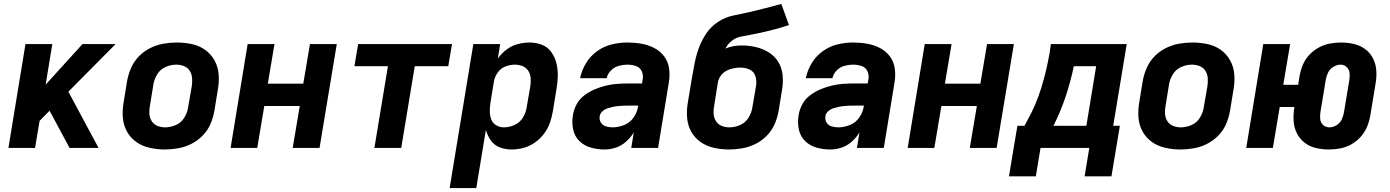

<svg xmlns="http://www.w3.org/2000/svg" viewBox="-20 -755 7096 980"><path d="M23 0H159L182 -138L233 -190L335 0H483L329 -287L570 -530H401L213 -323L247 -530H110Z M821 8Q854 8 888.5 2Q923 -4 955.5 -20Q988 -36 1014 -62.5Q1040 -89 1054 -121.5Q1068 -154 1074 -188L1092 -298Q1099 -337 1096 -375.5Q1093 -414 1075 -446.5Q1057 -479 1027 -500.5Q997 -522 959 -530Q921 -538 882 -538Q849 -538 814.5 -532Q780 -526 747.5 -510Q715 -494 689.5 -468Q664 -442 649.5 -409Q635 -376 629 -343L611 -233Q604 -193 607 -154.5Q610 -116 628 -83.5Q646 -51 676 -30Q706 -9 744 -0.5Q782 8 821 8ZM823 -105Q802 -105 783.5 -112.5Q765 -120 754.5 -136.5Q744 -153 742.5 -173.5Q741 -194 745 -214L763 -324Q767 -351 783 -376.5Q799 -402 826 -413.5Q853 -425 880 -425Q901 -425 919.5 -417.5Q938 -410 948.5 -393.5Q959 -377 960.5 -357Q962 -337 959 -316L940 -206Q936 -179 920 -153.5Q904 -128 877 -116.5Q850 -105 823 -105Z M1157 0H1293L1329 -214H1510L1474 0H1611L1699 -530H1562L1528 -328H1347L1381 -530H1244Z M1891 0H2028L2097 -417H2268L2287 -530H1808L1789 -417H1960Z M2275 205H2411L2460 -92Q2468 -63 2485 -38.5Q2502 -14 2530.5 -3Q2559 8 2591 8Q2621 8 2651.5 0Q2682 -8 2709 -26.5Q2736 -45 2756 -71.5Q2776 -98 2786.5 -127.5Q2797 -157 2802 -188L2820 -298Q2826 -331 2827 -365Q2828 -399 2820.5 -430.5Q2813 -462 2795 -488Q2777 -514 2747 -526Q2717 -538 2683 -538Q2653 -538 2622.5 -530Q2592 -522 2565.5 -502Q2539 -482 2521 -456L2533 -530H2396ZM2552 -105Q2531 -105 2513 -115.5Q2495 -126 2487.5 -145.5Q2480 -165 2480 -186.5Q2480 -208 2483 -229L2501 -339Q2505 -363 2520.5 -385Q2536 -407 2560 -416Q2584 -425 2608 -425Q2629 -425 2647.5 -417.5Q2666 -410 2676.5 -393.5Q2687 -377 2688.5 -357Q2690 -337 2687 -316L2668 -206Q2664 -179 2648.5 -154Q2633 -129 2606 -117Q2579 -105 2552 -105Z M3066 8Q3095 8 3123.5 -1.5Q3152 -11 3175.5 -32Q3199 -53 3215 -79L3202 0H3339L3394 -335Q3400 -371 3395 -406Q3390 -441 3369.5 -468Q3349 -495 3318.5 -510.5Q3288 -526 3253.5 -532Q3219 -538 3182 -538Q3143 -538 3103 -528.5Q3063 -519 3028 -494Q2993 -469 2971 -432.5Q2949 -396 2941 -356H3077Q3081 -378 3098.5 -395.5Q3116 -413 3138.5 -419Q3161 -425 3182 -425Q3204 -425 3224.5 -418.5Q3245 -412 3254.5 -393.5Q3264 -375 3261 -353L3257 -329H3189Q3160 -329 3131 -327Q3102 -325 3073 -318Q3044 -311 3015.5 -299Q2987 -287 2962 -268Q2937 -249 2922.5 -221.5Q2908 -194 2904 -165Q2898 -129 2905.5 -94Q2913 -59 2937.5 -35Q2962 -11 2996 -1.5Q3030 8 3066 8ZM3107 -105Q3089 -105 3072.5 -110Q3056 -115 3047 -129.5Q3038 -144 3041 -162Q3043 -176 3054.5 -186.5Q3066 -197 3079.5 -201.5Q3093 -206 3106.5 -209Q3120 -212 3134 -213.5Q3148 -215 3161.5 -215.5Q3175 -216 3189 -216H3238L3237 -213Q3233 -183 3214.5 -156Q3196 -129 3166 -117Q3136 -105 3107 -105Z M3701 8Q3734 8 3768.5 2Q3803 -4 3835.5 -20Q3868 -36 3894 -62.5Q3920 -89 3934 -121.5Q3948 -154 3954 -188L3972 -298Q3978 -335 3974.5 -371.5Q3971 -408 3953 -438Q3935 -468 3905 -487Q3875 -506 3839 -514.5Q3803 -523 3766 -523Q3745 -523 3724 -519.5Q3703 -516 3683 -507Q3694 -530 3715 -546.5Q3736 -563 3761 -568Q3786 -573 3811 -577.5Q3836 -582 3860.5 -587.5Q3885 -593 3909.5 -599Q3934 -605 3958.5 -612Q3983 -619 4007 -627L3968 -735Q3928 -724 3887.5 -713.5Q3847 -703 3806 -693.5Q3765 -684 3724 -676Q3683 -668 3646 -644Q3609 -620 3584.5 -583.5Q3560 -547 3546 -507.5Q3532 -468 3524.5 -427.5Q3517 -387 3510 -347L3491 -233Q3484 -193 3487 -154.5Q3490 -116 3508 -83.5Q3526 -51 3556 -30Q3586 -9 3624 -0.5Q3662 8 3701 8ZM3703 -105Q3682 -105 3663.5 -112.5Q3645 -120 3634.5 -136.5Q3624 -153 3622.5 -173.5Q3621 -194 3625 -214L3644 -333Q3647 -352 3658.5 -368Q3670 -384 3687.5 -393.5Q3705 -403 3723 -406.5Q3741 -410 3760 -410Q3785 -410 3807 -399.5Q3829 -389 3836 -365Q3843 -341 3839 -316L3820 -206Q3816 -179 3800 -153.5Q3784 -128 3757 -116.5Q3730 -105 3703 -105Z M4218 8Q4247 8 4275.5 -1.5Q4304 -11 4327.5 -32Q4351 -53 4367 -79L4354 0H4491L4546 -335Q4552 -371 4547 -406Q4542 -441 4521.5 -468Q4501 -495 4470.5 -510.5Q4440 -526 4405.5 -532Q4371 -538 4334 -538Q4295 -538 4255 -528.5Q4215 -519 4180 -494Q4145 -469 4123 -432.5Q4101 -396 4093 -356H4229Q4233 -378 4250.5 -395.5Q4268 -413 4290.5 -419Q4313 -425 4334 -425Q4356 -425 4376.5 -418.5Q4397 -412 4406.5 -393.5Q4416 -375 4413 -353L4409 -329H4341Q4312 -329 4283 -327Q4254 -325 4225 -318Q4196 -311 4167.5 -299Q4139 -287 4114 -268Q4089 -249 4074.5 -221.5Q4060 -194 4056 -165Q4050 -129 4057.5 -94Q4065 -59 4089.5 -35Q4114 -11 4148 -1.5Q4182 8 4218 8ZM4259 -105Q4241 -105 4224.5 -110Q4208 -115 4199 -129.5Q4190 -144 4193 -162Q4195 -176 4206.5 -186.5Q4218 -197 4231.5 -201.5Q4245 -206 4258.5 -209Q4272 -212 4286 -213.5Q4300 -215 4313.5 -215.5Q4327 -216 4341 -216H4390L4389 -213Q4385 -183 4366.5 -156Q4348 -129 4318 -117Q4288 -105 4259 -105Z M4613 0H4749L4785 -214H4966L4930 0H5067L5155 -530H5018L4984 -328H4803L4837 -530H4700Z M5516 145H5653L5696 -113H5662L5731 -530H5344L5337 -483Q5322 -395 5295 -307Q5268 -219 5222 -137L5209 -113H5173L5154 0H5540ZM5525 -113H5357Q5394 -186 5419.5 -263Q5445 -340 5461 -417H5575ZM5130 145H5267L5291 0H5154Z M6005 8Q6038 8 6072.5 2Q6107 -4 6139.5 -20Q6172 -36 6198 -62.5Q6224 -89 6238 -121.5Q6252 -154 6258 -188L6276 -298Q6283 -337 6280 -375.5Q6277 -414 6259 -446.5Q6241 -479 6211 -500.5Q6181 -522 6143 -530Q6105 -538 6066 -538Q6033 -538 5998.5 -532Q5964 -526 5931.5 -510Q5899 -494 5873.5 -468Q5848 -442 5833.5 -409Q5819 -376 5813 -343L5795 -233Q5788 -193 5791 -154.5Q5794 -116 5812 -83.5Q5830 -51 5860 -30Q5890 -9 5928 -0.5Q5966 8 6005 8ZM6007 -105Q5986 -105 5967.5 -112.5Q5949 -120 5938.5 -136.5Q5928 -153 5926.5 -173.5Q5925 -194 5929 -214L5947 -324Q5951 -351 5967 -376.5Q5983 -402 6010 -413.5Q6037 -425 6064 -425Q6085 -425 6103.5 -417.5Q6122 -410 6132.5 -393.5Q6143 -377 6144.5 -357Q6146 -337 6143 -316L6124 -206Q6120 -179 6104 -153.5Q6088 -128 6061 -116.5Q6034 -105 6007 -105Z M6763 8Q6791 8 6820.5 2.5Q6850 -3 6877 -18Q6904 -33 6925 -56.5Q6946 -80 6957.5 -107.5Q6969 -135 6974 -164L7001 -327Q7007 -361 7005 -394Q7003 -427 6988.5 -456Q6974 -485 6948.5 -504Q6923 -523 6891 -530.5Q6859 -538 6825 -538Q6796 -538 6767 -532.5Q6738 -527 6710.5 -512Q6683 -497 6662 -474Q6641 -451 6629.5 -423Q6618 -395 6613 -366L6606 -322H6530L6565 -530H6428L6341 0H6477L6512 -209H6587L6586 -204Q6581 -170 6583 -136.5Q6585 -103 6599.5 -74.5Q6614 -46 6639 -26.5Q6664 -7 6696.5 0.5Q6729 8 6763 8ZM6765 -105Q6746 -105 6733 -117.5Q6720 -130 6718.5 -148.5Q6717 -167 6720 -185L6747 -348Q6750 -367 6759 -385Q6768 -403 6786 -414Q6804 -425 6823 -425Q6841 -425 6854 -412.5Q6867 -400 6868.5 -382Q6870 -364 6867 -345L6840 -183Q6837 -164 6828.5 -145.5Q6820 -127 6802 -116Q6784 -105 6765 -105Z"/></svg>

Font: Iosevka Sparkle XBdObl
Style: Regular
Weight: 800
Italic angle: -9°
Designer: Belleve Invis
Foundry: Belleve Invis
Version: Version 4.5.0; ttfautohint (v1.8.3)